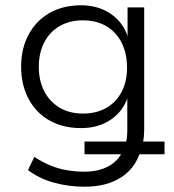

<svg xmlns="http://www.w3.org/2000/svg" viewBox="-20 -519 657 727"><path d="M300 188Q240 188 184 172.5Q128 157 86 125L110 75Q140 95 170.5 107.5Q201 120 233.5 125.5Q266 131 299 131Q353 131 390 111Q427 91 445 53L453 65H300V17H465L455 28Q459 16 460.5 2.5Q462 -11 462 -26V-152H464Q446 -97 399 -65.5Q352 -34 287 -34Q218 -34 167 -63Q116 -92 88 -145Q60 -198 60 -266Q60 -335 88 -387.5Q116 -440 167 -469.5Q218 -499 287 -499Q352 -499 399.5 -466.5Q447 -434 465 -377H463V-491H526V-35Q526 -17 524.5 -0.5Q523 16 519 31L513 17H603V65H496L512 54Q491 120 436.5 154Q382 188 300 188ZM294 -89Q346 -89 383.5 -111Q421 -133 441 -172Q461 -211 461 -262Q461 -344 416 -393Q371 -442 294 -442Q243 -442 205.5 -420Q168 -398 147.5 -358.5Q127 -319 127 -266Q127 -213 147.5 -173.5Q168 -134 205.5 -111.5Q243 -89 294 -89Z"/></svg>

Font: Nunito Sans 9pt Light
Style: Regular
Weight: 300
Version: Version 3.101;gftools[0.9.27]